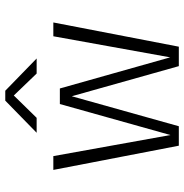

<svg xmlns="http://www.w3.org/2000/svg" viewBox="-4 -728 732 765"><g transform="rotate(-90 362.5 -346.0)"><path d="M164 0 67.5 -500H122.5L206.5 -33.5L330 -474H392L516 -34.5L600 -500H655L558.5 0H481L361 -426.5L241.5 0ZM215.5 -566.5 343.5 -691.5H383L511.5 -566.5H451.5L364 -657.5L275 -566.5Z"/></g></svg>

Font: Trispace SemiCondensed ExtraLight
Style: Regular
Weight: 200
Width: 4
Designer: Tyler Finck
Foundry: Etcetera Type Company
Version: Version 1.210; ttfautohint (v1.8.3)